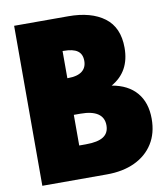

<svg xmlns="http://www.w3.org/2000/svg" viewBox="-90 -900 850 975"><g transform="rotate(-10 335.5 -412.5)"><path d="M49 0V-825H328Q446 -825 514 -774Q582 -723 582 -618Q582 -495 484 -440Q567.5 -425.5 611.2 -374Q655 -322.5 655 -239Q655 -164.5 621.2 -111Q587.5 -57.5 526.2 -28.8Q465 0 382 0ZM269 -516H274Q320.5 -516 344.8 -534.5Q369 -553 369 -588Q369 -623 346 -639.5Q323 -656 274 -656H269ZM269 -169H303Q365 -169 394 -187.8Q423 -206.5 423 -246Q423 -286 392.8 -306.5Q362.5 -327 303 -327H269Z"/></g></svg>

Font: Spartan Thin Black
Style: Regular
Weight: 900
Version: Version 1.004